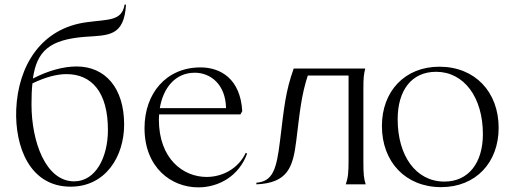

<svg xmlns="http://www.w3.org/2000/svg" viewBox="-20 -796 2203 829"><path d="M50 -323C44 -163 108 10 285 10C437 10 516 -122 516 -258C516 -418 433 -509 311 -509C255 -509 190 -492 122 -457C139 -576 194 -625 347 -637C448 -644 516 -638 524 -776H518C506 -704 447 -713 354 -700C158 -674 58 -513 50 -323ZM116 -345C116 -379 117 -409 120 -436C174 -462 224 -476 267 -476C376 -476 446 -398 446 -235C446 -118 394 -13 300 -13C177 -13 116 -185 116 -345Z M836 13C925 13 1012 -36 1047 -133L1041 -136C1009 -68 941 -32 872 -32C771 -32 666 -110 666 -280L667 -302H1018L1026 -316C1018 -456 932 -505 846 -505C697 -505 604 -392 604 -243C604 -71 721 13 836 13ZM670 -329C684 -414 735 -482 821 -482C888 -482 954 -433 956 -329Z M1473 0H1559C1551 -25 1549 -45 1549 -95V-416C1549 -460 1551 -476 1557 -500H1248C1212 -398 1207 -334 1189 -188C1174 -64 1158 -13 1087 -7V0C1221 -6 1245 -72 1259 -187C1275 -317 1281 -384 1309 -470H1485V-105C1485 -50 1483 -30 1473 0Z M1885 12C2034 12 2133 -94 2133 -244C2133 -399 2031 -508 1877 -508C1728 -508 1629 -402 1629 -252C1629 -97 1731 12 1885 12ZM1899 -12C1775 -12 1697 -124 1697 -281C1697 -406 1757 -486 1863 -486C1984 -486 2065 -375 2065 -217C2065 -93 2003 -12 1899 -12Z"/></svg>

Font: Sinistre
Style: Regular
Weight: 400
Designer: Jules Durand
Foundry: Collletttivo
Version: Version 69.420;Glyphs 3.2 (3217)